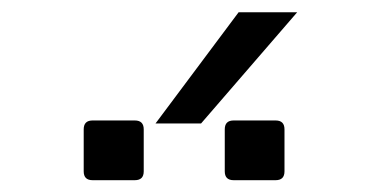

<svg xmlns="http://www.w3.org/2000/svg" viewBox="-20 -945 642 317"><path d="M374 -924.8H470.7L312 -741.2H236.8ZM132.8 -647.5Q118.2 -647.5 118.2 -662.1V-731.4Q118.2 -746.1 132.8 -746.1H202.6Q217.3 -746.1 217.3 -731.4V-662.1Q217.3 -647.5 202.6 -647.5ZM365.7 -647.5Q351.1 -647.5 351.1 -662.1V-731.4Q351.1 -746.1 365.7 -746.1H435.1Q449.7 -746.1 449.7 -731.4V-662.1Q449.7 -647.5 435.1 -647.5Z"/></svg>

Font: Hack
Style: Regular
Weight: 400
Monospace: yes
Designer: Christopher Simpkins
Foundry: Christopher Simpkins
Version: Version 2.019; ttfautohint (v1.4.1) -l 4 -r 80 -G 350 -x 0 -